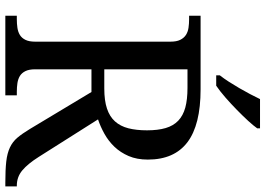

<svg xmlns="http://www.w3.org/2000/svg" viewBox="-154 -816 971 702"><g transform="rotate(90 331.0 -465.5)"><path d="M554.2 -122.1Q579.6 -82 603.5 -62Q627.4 -42 659.2 -42H662.1V0H647.9Q601.1 0 571 -3.4Q541 -6.8 520 -16.6Q499 -26.4 484.1 -43.9Q469.2 -61.5 452.1 -89.8L316.9 -314.9H233.9V-108.9Q233.9 -86.9 240.5 -73.5Q247.1 -60.1 258.3 -53.2Q269.5 -46.4 284.4 -44.2Q299.3 -42 315.9 -42H329.1V0H38.1V-42H50.8Q67.4 -42 82.3 -44.2Q97.2 -46.4 108.4 -53.2Q119.6 -60.1 126.2 -73.5Q132.8 -86.9 132.8 -108.9V-604Q132.8 -626 126.2 -639.4Q119.6 -652.8 108.4 -660.2Q97.2 -667.5 82.3 -669.7Q67.4 -671.9 50.8 -671.9H38.1V-713.9H307.1Q437 -713.9 500.5 -665.8Q564 -617.7 564 -521Q564 -481 551 -450.9Q538.1 -420.9 517.1 -398.9Q496.1 -377 469.7 -362.3Q443.4 -347.7 417 -338.9ZM233.9 -361.8H304.2Q348.1 -361.8 377.4 -371.6Q406.7 -381.3 424.3 -400.9Q441.9 -420.4 449.5 -449.7Q457 -479 457 -518.1Q457 -558.1 448.7 -586.2Q440.4 -614.3 421.9 -632.1Q403.3 -649.9 373.8 -658Q344.2 -666 301.8 -666H233.9ZM255.9 -784.2Q267.1 -798.3 279.1 -816.9Q291 -835.4 302.5 -855.2Q314 -875 324.5 -894.8Q335 -914.6 342.8 -931.2H449.7V-920.9Q440.4 -907.7 422.4 -887.9Q404.3 -868.2 382.3 -846.7Q360.4 -825.2 337.2 -804.9Q314 -784.7 293.9 -771H255.9Z"/></g></svg>

Font: Droid-TTFautohint Serif
Style: Regular
Weight: 400
Foundry: Ascender Corporation
Version: Version 1.00; ttfautohint (v1.00rc1.4-1a1c-dirty) -l 8 -r 50